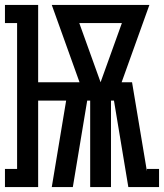

<svg xmlns="http://www.w3.org/2000/svg" viewBox="-31 -755 662 775"><path d="M-11 0V-73H38V-662H-11V-735H123V-423H290L178 -735H572L460 -423H502L562 -64V-73H611V0H487L429 -349H417V0H333V-349H321L263 0H178L236 -349H123V0ZM375 -423 461 -662H289Z"/></svg>

Font: Iosevka Curly Slab SmBdEx
Style: Regular
Weight: 600
Width: 7
Monospace: yes
Designer: Belleve Invis
Foundry: Belleve Invis
Version: Version 11.1.0; ttfautohint (v1.8.3)